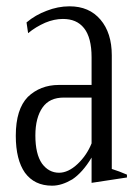

<svg xmlns="http://www.w3.org/2000/svg" viewBox="-20 -577 435 608"><path d="M59 -30C79 -3 107 11 145 11C166 11 187 4 209 -9C230 -23 251 -46 270 -78C270 -78 270 2 270 2C270 2 382 -15 382 -15C382 -15 382 -24 382 -24C366 -31 350 -37 334 -42C334 -42 334 -402 334 -402C334 -449 322 -487 298 -515C274 -543 242 -557 200 -557C175 -557 151 -552 128 -543C104 -534 83 -522 64 -506C64 -506 69 -472 69 -472C86 -486 103 -496 123 -505C142 -513 161 -517 179 -517C208 -517 230 -508 246 -488C262 -468 270 -437 270 -396C270 -396 270 -308 270 -308C270 -308 166 -308 166 -308C127 -308 94 -295 68 -270C43 -244 30 -204 30 -147C30 -96 40 -57 59 -30ZM226 -58C206 -39 186 -30 167 -30C145 -30 127 -40 113 -59C99 -79 92 -109 92 -148C92 -186 100 -216 115 -237C130 -258 152 -268 182 -268C182 -268 270 -268 270 -268C270 -268 270 -123 270 -123C260 -98 245 -76 226 -58Z"/></svg>

Font: BUSH 25 TRIRONG 0515 A
Style: Regular
Weight: 400
Designer: Katatrad Team
Foundry: CadsonDemak